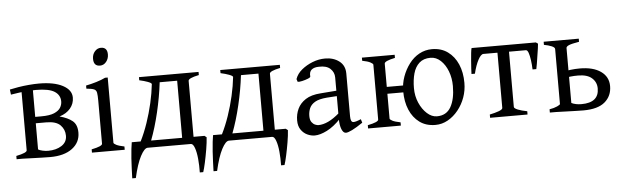

<svg xmlns="http://www.w3.org/2000/svg" viewBox="-51 -851 3979 1226"><g transform="rotate(-5 1938.5 -238.0)"><path d="M27 0V-21Q96 -35 96 -51V-447H169V-53Q169 -47 185 -37.5Q201 -28 237 -21V0ZM242 5Q221 5 189.5 4Q158 3 125.5 2Q93 1 66 0L167 -51Q179 -44 197.5 -40Q216 -36 233 -36Q284 -36 319 -58.5Q354 -81 354 -122Q354 -162 326.5 -190Q299 -218 236 -218H139L135 -259H208Q262 -259 291 -271.5Q320 -284 331.5 -303Q343 -322 343 -343Q343 -384 307 -407Q271 -430 188 -430Q168 -430 138.5 -428Q109 -426 80 -422Q51 -418 27 -414L23 -447Q45 -452 78 -457.5Q111 -463 146.5 -466Q182 -469 211 -469Q307 -469 363 -439.5Q419 -410 419 -361Q419 -322 394 -292Q369 -262 324 -248Q377 -234 406 -210Q435 -186 435 -135Q435 -72 383.5 -33.5Q332 5 242 5Z M610 -549Q569 -549 569 -596Q569 -624 585.5 -643Q602 -662 625 -662Q666 -662 666 -616Q666 -589 650 -569Q634 -549 610 -549ZM510 0V-21Q579 -35 579 -51V-327Q579 -361 576 -378Q573 -395 558.5 -401Q544 -407 510 -410V-430Q541 -436 576 -446.5Q611 -457 635 -469H652V-51Q652 -45 668.5 -36.5Q685 -28 720 -21V0Z M1235 -44 1248 -34Q1246 0 1238.5 44Q1231 88 1222.5 127Q1214 166 1207 186H1185Q1186 141 1182 98.5Q1178 56 1168 28Q1158 0 1144 0H867Q846 0 820.5 48.5Q795 97 775 186H752Q753 160 754 127Q755 94 757.5 60Q760 26 763 -1.5Q766 -29 769 -44H826Q852 -96 873 -157.5Q894 -219 908.5 -282.5Q923 -346 929 -403Q928 -410 905.5 -418.5Q883 -427 851 -434V-454H1233V-434Q1165 -420 1165 -403V-44ZM1092 -44V-410H980Q969 -317 946 -219.5Q923 -122 893 -44Z M1756 -44 1769 -34Q1767 0 1759.5 44Q1752 88 1743.5 127Q1735 166 1728 186H1706Q1707 141 1703 98.5Q1699 56 1689 28Q1679 0 1665 0H1388Q1367 0 1341.5 48.5Q1316 97 1296 186H1273Q1274 160 1275 127Q1276 94 1278.5 60Q1281 26 1284 -1.5Q1287 -29 1290 -44H1347Q1373 -96 1394 -157.5Q1415 -219 1429.5 -282.5Q1444 -346 1450 -403Q1449 -410 1426.5 -418.5Q1404 -427 1372 -434V-454H1754V-434Q1686 -420 1686 -403V-44ZM1613 -44V-410H1501Q1490 -317 1467 -219.5Q1444 -122 1414 -44Z M2099 -80V-343Q2099 -376 2074.5 -399Q2050 -422 2002 -420Q1971 -420 1954.5 -406.5Q1938 -393 1941 -363Q1942 -357 1924.5 -350Q1907 -343 1887 -338.5Q1867 -334 1858 -336L1852 -354Q1864 -388 1894.5 -413Q1925 -438 1964.5 -453.5Q2004 -469 2045 -469Q2099 -469 2135.5 -441Q2172 -413 2172 -362V-87Q2172 -49 2191 -49Q2198 -49 2209 -52Q2220 -55 2239 -63L2246 -40Q2205 -12 2177.5 1.5Q2150 15 2137 15Q2120 15 2109.5 -11Q2099 -37 2099 -80ZM1833 -91Q1833 -130 1849 -164.5Q1865 -199 1901 -222.5Q1937 -246 1998 -250L2152 -262L2157 -227L2035 -219Q1985 -215 1959 -200Q1933 -185 1923 -162Q1913 -139 1913 -112Q1913 -86 1923 -72.5Q1933 -59 1945.5 -54Q1958 -49 1966 -49Q1996 -49 2030 -65Q2064 -81 2103 -115L2107 -79Q2061 -30 2016 -7.5Q1971 15 1937 15Q1914 15 1890 4Q1866 -7 1849.5 -30.5Q1833 -54 1833 -91Z M2280 0V-21Q2349 -35 2349 -51V-403Q2349 -409 2332.5 -418Q2316 -427 2280 -434V-454H2490V-434Q2422 -420 2422 -403V-51Q2422 -45 2438 -36.5Q2454 -28 2490 -21V0ZM2524 -217Q2524 -266 2540 -310.5Q2556 -355 2583.5 -391.5Q2611 -428 2648.5 -448.5Q2686 -469 2730 -469Q2789 -469 2831 -438.5Q2873 -408 2895.5 -356Q2918 -304 2918 -237Q2918 -188 2902 -143.5Q2886 -99 2857 -63Q2828 -27 2790.5 -6Q2753 15 2711 15Q2651 15 2609.5 -15.5Q2568 -46 2546 -98Q2524 -150 2524 -217ZM2594 -231Q2594 -180 2613 -136.5Q2632 -93 2662 -66Q2692 -39 2725 -39Q2786 -39 2814.5 -89Q2843 -139 2843 -223Q2843 -274 2826.5 -317.5Q2810 -361 2781 -388Q2752 -415 2716 -415Q2671 -415 2644 -390.5Q2617 -366 2605.5 -324.5Q2594 -283 2594 -231ZM2385 -210V-254H2576V-210Z M3408 -445Q3408 -437 3404.5 -414.5Q3401 -392 3397 -366Q3393 -340 3389.5 -317.5Q3386 -295 3383 -284H3359Q3358 -315 3354 -344Q3350 -373 3343.5 -391.5Q3337 -410 3327 -410H3166L3178 -454H3395ZM3055 -410Q3039 -410 3021 -376.5Q3003 -343 2990 -289H2968Q2968 -300 2969.5 -323Q2971 -346 2973 -372.5Q2975 -399 2977.5 -422Q2980 -445 2983 -454H3222L3184 -410ZM3062 0V-21Q3096 -28 3120.5 -37Q3145 -46 3145 -56V-423Q3145 -434 3077 -434V-454H3287V-434Q3219 -434 3219 -423V-56Q3219 -47 3242 -37.5Q3265 -28 3302 -21V0Z M3660 5Q3641 5 3610 4Q3579 3 3545.5 2Q3512 1 3484 0L3587 -49Q3614 -36 3651 -36Q3763 -36 3763 -127Q3763 -167 3733.5 -193.5Q3704 -220 3645 -220Q3618 -220 3596.5 -217.5Q3575 -215 3557 -212L3553 -252Q3573 -257 3601.5 -260.5Q3630 -264 3660 -264Q3745 -264 3794 -229.5Q3843 -195 3843 -135Q3843 -72 3798 -33.5Q3753 5 3660 5ZM3670 -454V-434Q3622 -426 3604.5 -418.5Q3587 -411 3587 -401V-30Q3587 -25 3602.5 -21.5Q3618 -18 3645 -16V0H3445V-21Q3475 -26 3494.5 -35Q3514 -44 3514 -49V-401Q3514 -412 3493.5 -420.5Q3473 -429 3445 -434V-454Z"/></g></svg>

Font: ChillKai
Style: Regular
Weight: 400
Designer: ChillType
Foundry: 寒蝉字型
Version: Version 2.000